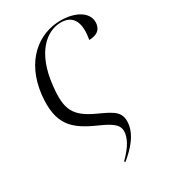

<svg xmlns="http://www.w3.org/2000/svg" viewBox="-185 -634 823 933"><g transform="rotate(-30 226.5 -167.5)"><path d="M49 -279C31 -114 94 -63 213 -10C296 26 312 50 306 90C298 130 274 163 233 204L238 209C296 162 333 114 342 65C354 -8 317 -26 238 -62C126 -113 104 -160 118 -287C136 -463 224 -535 304 -535C380 -535 397 -474 382 -392C421 -393 445 -407 451 -439C462 -503 395 -544 308 -544C184 -544 70 -455 49 -279Z"/></g></svg>

Font: Noto Serif Display Light
Style: Italic
Weight: 300
Italic angle: -12°
Designer: Monotype Design Team
Foundry: Monotype Imaging Inc.
Version: Version 2.009